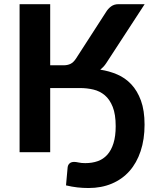

<svg xmlns="http://www.w3.org/2000/svg" viewBox="-20 -746 769 941"><path d="M501 -437Q494.5 -427 487.2 -419.2Q480 -411.5 471.5 -404.5Q515 -398 554.2 -381.2Q593.5 -364.5 623.2 -333Q653 -301.5 670.8 -253Q688.5 -204.5 688.5 -135Q688.5 -63 669.2 -5.2Q650 52.5 614.5 92.5Q579 132.5 528 154Q477 175.5 414 175.5Q386.5 175.5 359.5 172.5Q332.5 169.5 303.5 162.5Q305.5 140 307.5 118Q309.5 96 311.5 74Q313 62 321 54.8Q329 47.5 344 47.5Q352.5 47.5 365.8 50.5Q379 53.5 398 53.5Q431.5 53.5 459 43.8Q486.5 34 506 12.2Q525.5 -9.5 536.2 -44Q547 -78.5 547 -127.5Q547 -185.5 532.5 -222Q518 -258.5 493.8 -279Q469.5 -299.5 438 -307Q406.5 -314.5 372 -314.5H226V0H76V-725.5H226V-426H291.5Q311 -426 325.5 -433Q340 -440 352.5 -459L499 -686Q509.5 -703.5 524.5 -714.5Q539.5 -725.5 560.5 -725.5H689Z"/></svg>

Font: Lato 2
Style: Regular
Weight: 800
Designer: Lukasz Dziedzic with Adam Twardoch and Botio Nikoltchev
Foundry: tyPoland Lukasz Dziedzic
Version: Version 2.015; 2015-08-06; http://www.latofonts.com/